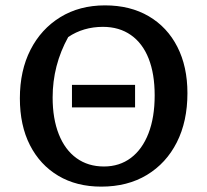

<svg xmlns="http://www.w3.org/2000/svg" viewBox="-20 -685 772 715"><path d="M248 -285V-369H483V-285ZM357 10Q265 10 197 -30.5Q129 -71 91.5 -144.5Q54 -218 54 -319Q54 -422 93.5 -499.5Q133 -577 204.5 -621Q276 -665 371 -665Q465 -665 534 -624.5Q603 -584 640.5 -510.5Q678 -437 678 -338Q678 -233 638.5 -155Q599 -77 527 -33.5Q455 10 357 10ZM367 -65Q425 -65 467.5 -97Q510 -129 533 -188.5Q556 -248 556 -330Q556 -410 533.5 -467Q511 -524 467.5 -554.5Q424 -585 363 -585Q327 -585 294.5 -575.5Q262 -566 234 -547Q176 -442 176 -322Q176 -243 199 -185Q222 -127 265 -96Q308 -65 367 -65Z"/></svg>

Font: Piazzolla 24pt SemiBold
Style: Regular
Weight: 600
Designer: Juan Pablo del Peral
Foundry: Huerta Tipografica
Version: Version 2.005